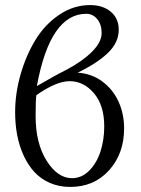

<svg xmlns="http://www.w3.org/2000/svg" viewBox="-20 -718 549 750"><path d="M377 -588.9C377 -565.1 364.3 -540.7 339.1 -515.6C313.9 -490.6 280.9 -467.3 240.2 -445.8C208.3 -429.9 169.6 -408.5 124 -381.8C158.5 -570 222.8 -664.1 316.9 -664.1C334.1 -664.1 348.5 -657.1 359.9 -643.3C371.3 -629.5 377 -611.3 377 -588.9ZM332 -698.2C288.7 -698.2 248.3 -685.5 210.7 -659.9C173.1 -634.4 142.1 -601.3 117.7 -560.8C93.3 -520.3 74.1 -475.4 60.1 -426.3C46.1 -377.1 39.1 -328.3 39.1 -279.8C39.1 -248.5 41.7 -218.8 47.1 -190.4C52.5 -162.1 60.9 -135.5 72.3 -110.6C83.7 -85.7 97.7 -64.2 114.3 -46.1C130.9 -28.1 151.1 -13.8 175 -3.4C199 7 225.3 12.2 253.9 12.2C316.4 12.2 367.2 -9.5 406.2 -53C445.3 -96.4 464.8 -151 464.8 -216.8C464.8 -253.6 457.8 -287.9 443.6 -319.8C429.4 -351.7 408.4 -378.2 380.4 -399.2C352.4 -420.2 320 -431.8 283.2 -434.1C335 -459.1 374.7 -485.1 402.3 -512C430 -538.8 443.8 -568.8 443.8 -602.1C443.8 -631.3 433.5 -654.7 412.8 -672.1C392.2 -689.5 365.2 -698.2 332 -698.2ZM119.1 -265.1C119.1 -308.4 120.1 -335.4 122.1 -346.2C173.8 -382.6 217.1 -400.9 252 -400.9C288.7 -400.9 320.5 -385.1 347.2 -353.5C373.9 -321.9 387.2 -278.8 387.2 -224.1C387.2 -189.3 382.3 -156.7 372.6 -126.5C362.8 -96.2 348.1 -71.2 328.6 -51.5C309.1 -31.8 286.6 -22 261.2 -22C223.8 -22 190.8 -44.7 162.1 -90.1C133.5 -135.5 119.1 -193.8 119.1 -265.1Z"/></svg>

Font: Linux Biolinum G
Style: Bold
Weight: 700
Designer: Philipp H. Poll
Foundry: Philipp H. Poll
Version: Version 1.1.0